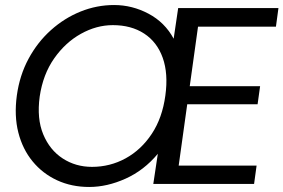

<svg xmlns="http://www.w3.org/2000/svg" viewBox="-20 -732 1128 764"><path d="M335 12Q265 12 207.5 -14.5Q150 -41 110 -89.5Q70 -138 53 -204.5Q36 -271 47 -352Q58 -432 93.5 -498Q129 -564 182.5 -612Q236 -660 300.5 -686Q365 -712 434 -712Q506 -712 571 -677.5Q636 -643 671 -578L689 -700H1088L1078 -626H768L735 -389H1015L1005 -317H725L691 -73H1001L991 0H590L608 -120Q553 -54 479.5 -21Q406 12 335 12ZM346 -68Q418 -68 480 -102Q542 -136 584 -199.5Q626 -263 638 -352Q650 -439 627.5 -502Q605 -565 553.5 -598.5Q502 -632 429 -632Q364 -632 302 -597.5Q240 -563 195.5 -499.5Q151 -436 138 -348Q126 -260 152 -197.5Q178 -135 229.5 -101.5Q281 -68 346 -68Z"/></svg>

Font: Host Grotesk
Style: Italic
Weight: 400
Italic angle: -8°
Designer: Doğukan Karapınar based on Poppins by Indian Type Foundry, Jonny Pinhorn
Foundry: Element Type
Version: Version 1.001; ttfautohint (v1.8.4.7-5d5b)